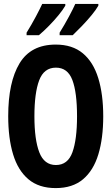

<svg xmlns="http://www.w3.org/2000/svg" viewBox="-20 -953 570 982"><path d="M265 9Q179 9 125.5 -36Q72 -81 47 -163.5Q22 -246 22 -359Q22 -533 80 -629Q138 -725 265 -725Q350 -725 403.5 -680.5Q457 -636 482.5 -553.5Q508 -471 508 -358Q508 -246 483 -163.5Q458 -81 404.5 -36Q351 9 265 9ZM266 -109Q327 -109 350.5 -174.5Q374 -240 374 -358Q374 -481 350 -544Q326 -607 266 -607Q205 -607 180.5 -542.5Q156 -478 156 -358Q156 -239 181 -174Q206 -109 266 -109ZM285 -786Q310 -826 332.5 -868Q355 -910 365 -933H483V-924Q472 -904 448.5 -875.5Q425 -847 398.5 -819.5Q372 -792 352 -773H285ZM116 -786Q142 -828 163.5 -868.5Q185 -909 196 -933H314V-924Q302 -903 279.5 -875.5Q257 -848 230.5 -821Q204 -794 179 -773H116Z"/></svg>

Font: Noto Sans Mono Condensed
Style: Bold
Weight: 700
Width: 3
Designer: Monotype Design Team
Foundry: Monotype Imaging Inc.
Version: Version 2.014